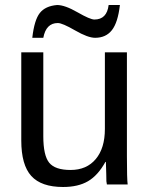

<svg xmlns="http://www.w3.org/2000/svg" viewBox="-20 -737 596 767"><path d="M65 -528H153V-193Q153 -116 176.5 -87Q200 -58 262 -58Q326 -58 362.5 -101.5Q399 -145 399 -222V-528H487V-113Q487 -21 490 0H407L405 -13Q405 -20 404.5 -41.5Q404 -63 403 -90H401Q371 -36 331.5 -13Q292 10 232 10Q145 10 105 -34Q65 -78 65 -176ZM360 -586Q331 -586 280 -615.5Q229 -645 211 -645Q164 -645 153 -586H109Q117 -657 139 -685Q161 -713 208 -717Q239 -717 289.5 -688Q340 -659 357 -659Q407 -659 414 -717H459Q451 -647 427 -616.5Q403 -586 360 -586Z"/></svg>

Font: Libra Sans
Style: Regular
Weight: 400
Foundry: Context Ltd
Version: Version 1.002